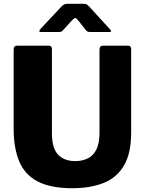

<svg xmlns="http://www.w3.org/2000/svg" viewBox="-20 -983 764 1013"><path d="M672 -284Q672 -174 634 -109.5Q596 -45 526 -17.5Q456 10 362 10Q247 10 179 -25.5Q111 -61 81.5 -131.5Q52 -202 52 -304V-721Q52 -742 70 -742H237Q254 -742 254 -723V-280Q254 -201 286.5 -167Q319 -133 377 -133Q413 -133 442.5 -147Q472 -161 488.5 -194Q505 -227 505 -283V-721Q505 -742 523 -742H656Q672 -742 672 -723V-284ZM435 -822 392 -876Q382 -888 377 -888Q372 -888 360 -876L311 -822Q305 -816 300.5 -815Q296 -814 287 -814H196Q188 -814 187.5 -818.5Q187 -823 194 -831L304 -948Q311 -956 318 -959.5Q325 -963 338 -963H423Q433 -963 438.5 -959Q444 -955 449 -950L558 -831Q575 -814 557 -814H460Q452 -814 446 -815Q440 -816 435 -822Z"/></svg>

Font: Libre Franklin ExtraBold
Style: Regular
Weight: 800
Designer: Pablo Impallari, Rodrigo Fuenzalida, Nhung Nguyen
Foundry: Impallari Type
Version: Version 3.000